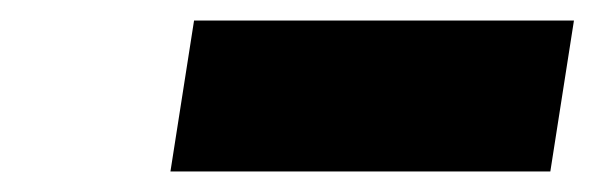

<svg xmlns="http://www.w3.org/2000/svg" viewBox="-20 -731 579 187"><path d="M146 -564H516L539 -711H169Z"/></svg>

Font: Jost ExtraBold
Style: Italic
Weight: 800
Italic angle: -5°
Version: Version 3.710